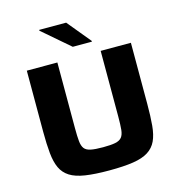

<svg xmlns="http://www.w3.org/2000/svg" viewBox="-129 -1015 1057 1135"><g transform="rotate(-15 400.0 -447.0)"><path d="M400 8Q312 8 253.5 -1Q195 -10 160.5 -32Q126 -54 109 -90.5Q92 -127 86.5 -182.5Q81 -238 81 -314V-688H268V-286Q268 -236 271 -206Q274 -176 286 -160.5Q298 -145 325 -139.5Q352 -134 400 -134Q448 -134 475 -139.5Q502 -145 514.5 -160.5Q527 -176 530 -206Q533 -236 533 -286V-688H718V-314Q718 -238 713 -182.5Q708 -127 691 -90.5Q674 -54 639.5 -32Q605 -10 547 -1Q489 8 400 8ZM380 -754 214 -897V-902H379L497 -759V-754Z"/></g></svg>

Font: Saira Expanded
Style: Bold
Weight: 700
Width: 7
Designer: Hector Gatti with collaboration of the Omnibus-Type team
Foundry: Omnibus-Type
Version: Version 1.100; ttfautohint (v1.8.3)